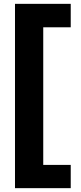

<svg xmlns="http://www.w3.org/2000/svg" viewBox="-20 -812 420 999"><path d="M58 167V-792H348V-670H205V46H348V167Z"/></svg>

Font: Hubot Sans SemiExpanded
Style: Bold
Weight: 700
Width: 6
Designer: Deni Anggara
Foundry: GitHub, Inc., Subsidiary of Microsoft Corporation
Version: Version 2.000